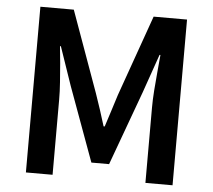

<svg xmlns="http://www.w3.org/2000/svg" viewBox="-52 -796 947 853"><g transform="rotate(5 421.0 -369.5)"><path d="M94 0V-739H243L373 -378Q385 -344 397 -307Q409 -270 420 -234H425Q437 -270 448.5 -307Q460 -344 471 -378L599 -739H748V0H627V-336Q627 -371 630 -412.5Q633 -454 637 -496Q641 -538 644 -572H640L580 -400L459 -69H380L259 -400L200 -572H196Q200 -538 203.5 -496Q207 -454 210 -412.5Q213 -371 213 -336V0Z"/></g></svg>

Font: Noto Sans TC SemiBold
Style: Regular
Weight: 600
Designer: Ryoko NISHIZUKA  (kana, bopomofo & ideographs); Paul D. Hunt (Latin, Greek & Cyrillic); Sandoll Communications , Soo-you
Foundry: Adobe
Version: Version 2.004-H2;hotconv 1.0.118;makeotfexe 2.5.65603